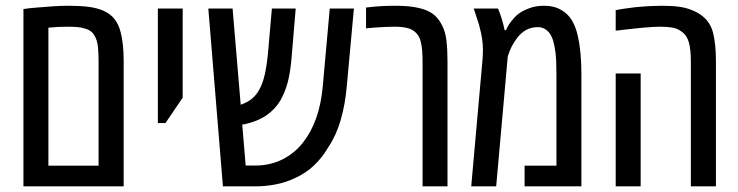

<svg xmlns="http://www.w3.org/2000/svg" viewBox="-20 -660 2615 680"><path d="M63 0V-627.9Q72.3 -629.4 84.7 -630.9Q97.2 -632.3 111.3 -633.3Q143.1 -636.2 171.6 -637.9Q200.2 -639.6 222.2 -639.6Q264.6 -639.6 294.2 -635.7Q323.7 -631.8 346.2 -622.1Q371.6 -610.8 386 -592Q400.4 -573.2 407.2 -546.4Q412.1 -527.8 415 -502.7Q418 -477.5 418 -444.8V0ZM151.4 -73.2H329.1V-445.3Q329.1 -470.7 327.1 -491Q325.2 -511.2 319.8 -523.4Q314 -537.6 305.7 -545.7Q297.4 -553.7 283.2 -558.1Q268.6 -563 253.7 -564.2Q238.8 -565.4 218.3 -565.4Q202.6 -565.4 187 -564.7Q171.4 -564 151.4 -562Z M539.1 -224.1V-629.9H627V-314L565.9 -224.1Z M769.5 0 717.8 -629.9H803.7L832.5 -289.1Q855 -296.9 871.1 -309.6Q887.2 -322.3 897.9 -341.8Q910.6 -364.3 917.7 -396Q924.8 -427.7 929.2 -472.2L942.9 -629.9H1027.3L1012.2 -450.2Q1007.8 -401.4 998.8 -367.7Q989.7 -334 973.1 -304.2Q953.1 -271.5 922.4 -250.7Q891.6 -230 845.2 -219.7Q843.8 -219.7 841.8 -219.5Q839.8 -219.2 837.9 -219.2L850.1 -73.7H883.8Q936.5 -73.7 979.7 -95.2Q1022.9 -116.7 1053.2 -155.3Q1111.8 -230 1123 -353L1147.9 -629.9H1233.4L1208 -353Q1202.6 -290 1186.5 -234.6Q1170.4 -179.2 1142.1 -137.7Q1123 -104 1093 -75Q1063 -45.9 1021.5 -27.8Q992.7 -14.2 957.3 -7.1Q921.9 0 883.8 0Z M1476.6 0V-442.4Q1476.6 -482.4 1471.4 -507.3Q1466.3 -532.2 1451.7 -545.4Q1439 -557.1 1420.4 -561.3Q1401.9 -565.4 1378.4 -565.4Q1365.7 -565.4 1346.9 -564.7Q1328.1 -564 1309.1 -562.5Q1290 -561 1276.4 -559.6V-633.3Q1303.7 -636.7 1328.9 -638.2Q1354 -639.6 1375.5 -639.6Q1415.5 -639.6 1442.1 -635.7Q1468.8 -631.8 1490.2 -623.5Q1509.8 -615.2 1522.9 -602.3Q1536.1 -589.4 1545.9 -569.8Q1557.6 -547.4 1561.3 -515.4Q1564.9 -483.4 1564.9 -441.9V0Z M1648.9 0 1689 -449.7Q1689.5 -456.5 1689.9 -466.1Q1690.4 -475.6 1690.4 -483.9Q1690.4 -502.4 1687.5 -522.2Q1684.6 -542 1679.2 -561.5Q1678.2 -566.4 1676.8 -571.5Q1675.3 -576.7 1673.6 -581.5Q1671.9 -586.4 1670.4 -591.3Q1667 -601.1 1664.1 -610.6Q1661.1 -620.1 1657.7 -629.9H1743.7Q1751.5 -611.8 1757.6 -591.6Q1763.7 -571.3 1767.1 -553.2H1772Q1778.3 -568.4 1790.3 -584Q1802.2 -599.6 1814.9 -609.9Q1829.1 -621.1 1853.3 -630.4Q1877.4 -639.6 1906.7 -639.6Q1938 -639.6 1960 -628.9Q1981.9 -618.2 1996.1 -601.1Q2006.8 -588.4 2014.9 -569.3Q2022.9 -550.3 2027.3 -528.3Q2033.2 -502.4 2036.1 -468.8Q2039.1 -435.1 2039.1 -398.4V0H1837.9V-73.2H1950.7V-397.9Q1950.7 -448.7 1947.3 -474.4Q1943.8 -500 1939 -516.1Q1932.6 -536.1 1923.1 -546.4Q1913.6 -556.6 1904.1 -560.3Q1894.5 -564 1887.2 -564Q1860.8 -564 1842.8 -553.5Q1824.7 -543 1812.5 -526.9Q1799.8 -510.3 1791.7 -494.1Q1783.7 -478 1778.3 -460L1737.3 0Z M2426.8 0V-442.4Q2426.8 -484.4 2419.7 -510Q2412.6 -535.6 2393.6 -548.3Q2379.9 -559.1 2361.1 -562.3Q2342.3 -565.4 2318.8 -565.4Q2296.9 -565.4 2261.2 -562.3Q2225.6 -559.1 2160.6 -551.3V-624Q2174.8 -627 2191.9 -629.4Q2209 -631.8 2228.5 -634.3Q2259.3 -637.2 2282.2 -638.4Q2305.2 -639.6 2322.3 -639.6Q2359.9 -639.6 2384.5 -636.2Q2409.2 -632.8 2429.7 -624.5Q2440.9 -620.1 2450.2 -615Q2459.5 -609.9 2467.8 -603Q2496.6 -580.6 2506.1 -541.3Q2515.6 -502 2515.6 -441.9V0ZM2160.6 0V-399.9H2249V0Z"/></svg>

Font: Open Sans Condensed Medium
Style: Regular
Weight: 500
Width: 3
Designer: Monotype Design Team
Foundry: Monotype Imaging Inc.
Version: Version 3.000